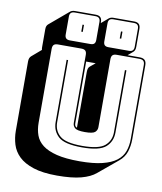

<svg xmlns="http://www.w3.org/2000/svg" viewBox="-111 -1045 1069 1268"><g transform="rotate(10 423.0 -411.5)"><path d="M359 134Q262 134 199.5 113.5Q137 93 102 59Q67 25 53.5 -19Q40 -63 40 -110V-575Q40 -588 43.5 -597Q47 -606 54 -612L117 -666Q116 -670 115.5 -674.5Q115 -679 115 -684V-805Q115 -818 118.5 -826Q122 -834 128 -839L257 -948Q262 -952 270 -954.5Q278 -957 288 -957H426Q448 -957 458.5 -946.5Q469 -936 469 -914V-908L516 -948Q521 -952 528.5 -954.5Q536 -957 546 -957H684Q706 -957 716.5 -946.5Q727 -936 727 -914V-793Q727 -781 723.5 -772.5Q720 -764 714 -759L680 -730H761Q785 -730 796 -719Q807 -708 807 -684V-189Q807 -143 794 -104Q781 -65 747 -37L617 71Q582 101 520 117.5Q458 134 359 134ZM684 -760Q701 -760 709 -768Q717 -776 717 -793V-914Q717 -931 709 -939Q701 -947 684 -947H546Q529 -947 521 -939Q513 -931 513 -914V-793Q513 -776 521 -768Q529 -760 546 -760ZM426 -760Q443 -760 451 -768Q459 -776 459 -793V-914Q459 -931 451 -939Q443 -947 426 -947H288Q271 -947 262.5 -939Q254 -931 254 -914V-793Q254 -776 262.5 -768Q271 -760 288 -760ZM620 -830H610V-877H620ZM362 -830H352V-877H362ZM797 -189V-684Q797 -703 788.5 -711.5Q780 -720 761 -720H609Q590 -720 581.5 -711.5Q573 -703 573 -684V-228Q573 -208 558 -194.5Q543 -181 490 -181Q438 -181 423 -194.5Q408 -208 408 -228V-684Q408 -703 399.5 -711.5Q391 -720 372 -720H215Q196 -720 187.5 -711.5Q179 -703 179 -684V-189Q179 -143 192.5 -105.5Q206 -68 240.5 -41.5Q275 -15 335 0Q395 15 488 15Q581 15 641 0Q701 -15 735.5 -41.5Q770 -68 783.5 -105.5Q797 -143 797 -189ZM434 -200V-575Q434 -588 437 -597Q440 -606 446 -611L447 -612L482 -641H418V-228Q418 -219 421 -211.5Q424 -204 434 -200ZM289 -630H299V-213Q299 -157 338.5 -122.5Q378 -88 489 -88Q600 -88 640 -122.5Q680 -157 680 -213V-630H690V-213Q690 -153 648 -115.5Q606 -78 489 -78Q372 -78 330.5 -115.5Q289 -153 289 -213Z"/></g></svg>

Font: Bungee Shade
Style: Regular
Weight: 400
Designer: David Jonathan Ross
Foundry: David Jonathan Ross
Version: Version 1.000;PS 1.0;hotconv 1.0.72;makeotf.lib2.5.5900